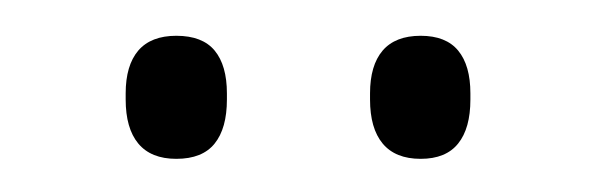

<svg xmlns="http://www.w3.org/2000/svg" viewBox="-20 -674 342 110"><path d="M81 -583Q66.5 -583 59.2 -591.8Q52 -600.5 52 -617V-620.5Q52 -636.5 59.2 -645Q66.5 -653.5 81 -653.5Q96 -653.5 103 -645Q110 -636.5 110 -620.5V-617Q110 -600.5 103 -591.8Q96 -583 81 -583ZM221 -583Q206.5 -583 199.2 -591.8Q192 -600.5 192 -617V-620.5Q192 -636.5 199.2 -645Q206.5 -653.5 221 -653.5Q235.5 -653.5 242.5 -645Q249.5 -636.5 249.5 -620.5V-617Q249.5 -600.5 242.5 -591.8Q235.5 -583 221 -583Z"/></svg>

Font: Anek Bangla ExtraLight
Style: Regular
Weight: 250
Designer: Sulekha Rajkumar (Bangla), Yesha Goshar (Latin)
Foundry: Ek Type
Version: Version 1.003